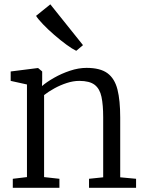

<svg xmlns="http://www.w3.org/2000/svg" viewBox="-20 -888 691 908"><path d="M107.5 -50.5V-488.5L30.5 -505.5V-550L157 -566H160.5L179.5 -550V-506L178.5 -481Q200.5 -500 235.5 -520Q270.5 -540 311 -553.5Q351.5 -567 389 -567Q454 -567 488.2 -541.8Q522.5 -516.5 535.5 -464.8Q548.5 -413 548.5 -332.5V-49.5L623.5 -42.5V0H401V-42.5L468 -49.5V-333.5Q468 -391.5 460 -429.8Q452 -468 427.8 -486.8Q403.5 -505.5 355 -505.5Q326.5 -505.5 295.8 -495.5Q265 -485.5 237 -470Q209 -454.5 188.5 -438.5V-50.5L261 -42.5V0H40.5V-42.5ZM340 -648Q322 -656.5 294.2 -676.8Q266.5 -697 236.8 -722.8Q207 -748.5 183.8 -772.8Q160.5 -797 150.5 -813L218 -867.5L372.5 -674.5L341 -648Z"/></svg>

Font: Merriweather 20pt Light
Style: Regular
Weight: 300
Version: Version 2.100